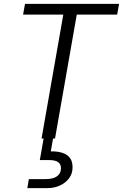

<svg xmlns="http://www.w3.org/2000/svg" viewBox="-20 -720 639 998"><path d="M196 0 309 -644H100L110 -700H599L589 -644H379L266 0ZM122 258 130 211H216Q256 211 276 196.5Q296 182 297 156Q297 133 282 122.5Q267 112 234 112H187L208 -7H257L244 67Q280 66 306 75Q332 84 345 103Q358 122 357 152Q357 182 339.5 206Q322 230 292 244Q262 258 225 258Z"/></svg>

Font: DM Sans 18pt Light
Style: Italic
Weight: 300
Italic angle: -10°
Designer: Colophon Foundry, Jonny Pinhorn
Foundry: Colophon Foundry
Version: Version 4.004;gftools[0.9.30]